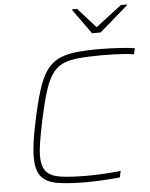

<svg xmlns="http://www.w3.org/2000/svg" viewBox="-61 -971 805 1028"><g transform="rotate(-5 341.5 -456.5)"><path d="M362 8Q266 8 206.5 -2Q147 -12 119.5 -45.5Q92 -79 92 -149Q92 -187 99 -235Q106 -283 119 -344Q139 -439 159 -503Q179 -567 205 -605.5Q231 -644 269 -663.5Q307 -683 361.5 -689.5Q416 -696 494 -696Q526 -696 560.5 -694.5Q595 -693 627 -690.5Q659 -688 682 -684L675 -652Q652 -656 623 -658Q594 -660 564.5 -661Q535 -662 508 -662Q431 -662 378 -657Q325 -652 290.5 -635.5Q256 -619 233 -584.5Q210 -550 192 -491.5Q174 -433 155 -344Q142 -281 134 -234Q126 -187 126 -152Q126 -95 150.5 -68Q175 -41 229 -33.5Q283 -26 373 -26Q414 -26 463 -29Q512 -32 549 -36L542 -2Q517 1 486.5 3Q456 5 424 6.5Q392 8 362 8ZM461 -784 366 -916 367 -921H392L488 -814L628 -921H660L659 -916L507 -784Z"/></g></svg>

Font: Saira Expanded Thin
Style: Italic
Weight: 250
Width: 7
Italic angle: -12°
Designer: Hector Gatti with collaboration of the Omnibus-Type team
Foundry: Omnibus-Type
Version: Version 1.101